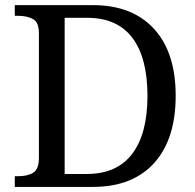

<svg xmlns="http://www.w3.org/2000/svg" viewBox="-20 -734 767 754"><path d="M669.9 -357.9Q669.9 -190.4 588.4 -97.2Q547.9 -50.3 486.8 -25.1Q425.8 0 344.2 0H38.1V-42H50.8Q88.4 -42 110.6 -55.9Q132.8 -69.8 132.8 -113.8V-604Q132.8 -646 109.9 -658.9Q86.9 -671.9 50.8 -671.9H38.1V-713.9H344.2Q499 -713.9 584.5 -621.1Q669.9 -528.3 669.9 -357.9ZM233.9 -664.1V-50.8H320.8Q439.5 -50.8 499.5 -130.4Q559.1 -209 559.1 -357.9Q559.1 -506.8 499.8 -585.4Q440.4 -664.1 321.8 -664.1Z"/></svg>

Font: Koh Santepheap
Style: Regular
Weight: 400
Designer: Danh Hong
Version: Version 2.002; ttfautohint (v1.8.3)